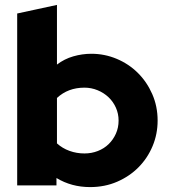

<svg xmlns="http://www.w3.org/2000/svg" viewBox="-20 -755 688 782"><path d="M622 -264Q622 -209 601.5 -160Q581 -111 544.5 -74Q508 -37 457.5 -15Q407 7 347 7Q271 7 210 -30V0H50V-700Q91 -709 131 -717.5Q171 -726 212 -735V-492Q242 -515 278.5 -525.5Q315 -536 352 -536Q406 -536 455 -515.5Q504 -495 541 -458.5Q578 -422 600 -372Q622 -322 622 -264ZM324 -398Q257 -398 212 -356V-171Q234 -151 263 -140.5Q292 -130 324 -130Q353 -130 378.5 -140Q404 -150 422.5 -168Q441 -186 452 -210.5Q463 -235 463 -264Q463 -292 452 -316.5Q441 -341 422 -359Q403 -377 377.5 -387.5Q352 -398 324 -398Z"/></svg>

Font: Rosa Sans Black
Style: Regular
Weight: 900
Designer: Pentagram / MCKL
Foundry: Pentagram / MCKL
Version: Version 1.005;September 16, 2019;FontCreator 11.5.0.2425 64-